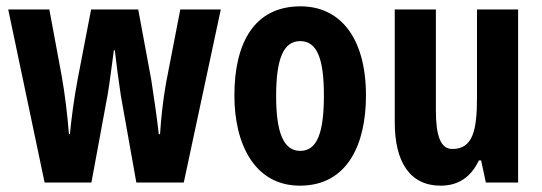

<svg xmlns="http://www.w3.org/2000/svg" viewBox="-20 -577 1714 607"><path d="M362 -275 411 0H561L678 -547H550L505 -315C495 -259 489 -201 486 -153H482C476 -206 467 -268 458 -326L417 -547H268L226 -329C213 -260 206 -203 201 -153H198C193 -214 185 -282 175 -337L136 -547H6L121 0H269L320 -276C327 -315 333 -370 340 -418H343C348 -375 355 -320 362 -275Z M1137 -275C1137 -457 1056 -557 930 -557C783 -557 721 -440 721 -275C721 -120 786 10 928 10C1080 10 1137 -123 1137 -275ZM853 -273C853 -391 876 -447 929 -447C983 -447 1004 -390 1004 -275C1004 -158 983 -100 929 -100C876 -100 853 -159 853 -273Z M1618 -547H1488V-269C1488 -165 1475 -106 1410 -106C1373 -106 1358 -147 1358 -229V-547H1228V-190C1228 -65 1276 10 1373 10C1429 10 1469 -17 1494 -70H1501L1516 0H1618Z"/></svg>

Font: Noto Sans Arabic UI XCn
Style: Bold
Weight: 700
Width: 2
Designer: Monotype Design Team, Nadine Chahine and Nizar Qandah
Foundry: Monotype Imaging Inc.
Version: Version 2.010